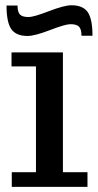

<svg xmlns="http://www.w3.org/2000/svg" viewBox="-20 -728 380 748"><path d="M5.4 0ZM254.4 -633.8Q234.4 -633.8 174.8 -610.8Q115.2 -587.9 87.4 -587.9Q42.5 -587.9 23.9 -614.7Q5.4 -641.6 5.4 -706.5H48.3Q48.3 -681.6 57.6 -671.6Q66.9 -661.6 91.3 -661.6Q111.3 -661.6 170.9 -684.6Q230.5 -707.5 258.3 -707.5Q303.2 -707.5 321.8 -680.7Q340.3 -653.8 340.3 -588.9H297.4Q297.4 -613.8 288.1 -623.8Q278.8 -633.8 254.4 -633.8ZM225.1 -523.9V-57.1H320.8V0H25.9V-57.1H120.1V-469.2H24.9V-523.9Z"/></svg>

Font: Trocchi
Style: Regular
Weight: 400
Designer: vernon adams
Version: Version 1.0; ttfautohint (v0.8) -l 6 -r 50 -G 100